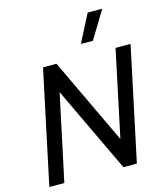

<svg xmlns="http://www.w3.org/2000/svg" viewBox="-141 -1107 1040 1212"><g transform="rotate(-15 379.0 -500.5)"><path d="M127 0H29L186 -740H274L559 -138L531 -131L660 -740H758L601 0H513L228 -601L257 -610ZM643 -1001 533 -820 455 -821 548 -1001Z"/></g></svg>

Font: Be Vietnam Pro Variable Thin
Style: Italic
Weight: 100
Italic angle: -12°
Designer: Lam Bao, Tony Le, Vietanh Nguyen
Foundry: Yellow Type Foundry
Version: Version 1.002